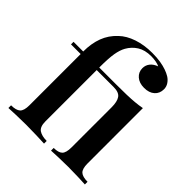

<svg xmlns="http://www.w3.org/2000/svg" viewBox="-210 -925 1067 1067"><g transform="rotate(45 323.5 -391.0)"><path d="M375 -782Q412 -782 439.5 -777.5Q467 -773 488.5 -765.5Q510 -758 526 -748Q542 -738 553 -721.5Q564 -705 564 -685Q564 -652 541.5 -632Q519 -612 480 -612Q442 -612 419 -632Q396 -652 396 -683Q396 -707 410.5 -725Q425 -743 451 -752Q441 -758 422 -761.5Q403 -765 384 -765Q335 -765 302.5 -744.5Q270 -724 251 -690Q237 -665 230.5 -627Q224 -589 224 -516H357Q405 -516 439 -517Q473 -518 500.5 -520.5Q528 -523 555 -528V-93Q555 -51 571.5 -36Q588 -21 627 -21V0Q608 -1 570.5 -2.5Q533 -4 494 -4Q456 -4 418 -2.5Q380 -1 361 0V-21Q398 -21 413.5 -36Q429 -51 429 -93V-408Q429 -453 414 -474.5Q399 -496 357 -496H224V-93Q224 -50 246 -35.5Q268 -21 306 -21V0Q284 -1 244.5 -2.5Q205 -4 163 -4Q121 -4 83 -2.5Q45 -1 26 0V-21Q65 -21 81.5 -36Q98 -51 98 -93V-496H22V-516H98Q98 -579 116.5 -628.5Q135 -678 175 -715Q208 -747 260 -764.5Q312 -782 375 -782Z"/></g></svg>

Font: Playfair Display SemiBold
Style: Regular
Weight: 600
Designer: Claus Eggers Sørensen
Foundry: Claus Eggers Sørensen
Version: Version 1.203